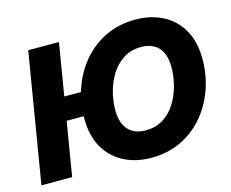

<svg xmlns="http://www.w3.org/2000/svg" viewBox="-103 -886 1257 1043"><g transform="rotate(-15 525.0 -364.0)"><path d="M408.2 -434.1 386.7 -303.2H156.7L178.7 -434.1ZM303.7 -727.5 183.1 0H10.3L130.9 -727.5ZM628.4 10.3Q540 10.3 472.7 -24.9Q405.3 -60.1 367.2 -127Q329.1 -193.8 329.1 -289.6Q329.1 -379.9 357.7 -460.7Q386.2 -541.5 439.5 -603.8Q492.7 -666 567.4 -701.9Q642.1 -737.8 734.4 -737.8Q822.3 -737.8 889.4 -702.9Q956.5 -668 994.9 -600.8Q1033.2 -533.7 1033.2 -437.5Q1033.2 -347.2 1004.4 -266.4Q975.6 -185.5 922.4 -123.3Q869.1 -61 794.7 -25.4Q720.2 10.3 628.4 10.3ZM635.7 -141.6Q692.4 -141.6 734.4 -168Q776.4 -194.3 804 -238.3Q831.5 -282.2 845.2 -334.5Q858.9 -386.7 858.9 -438Q858.9 -486.8 843.5 -519.8Q828.1 -552.7 798.6 -569.3Q769 -585.9 727.1 -585.9Q670.4 -585.9 628.4 -559.3Q586.4 -532.7 558.6 -488.8Q530.8 -444.8 517.1 -392.8Q503.4 -340.8 503.4 -289.6Q503.4 -241.2 519 -208.3Q534.7 -175.3 564.2 -158.4Q593.8 -141.6 635.7 -141.6Z"/></g></svg>

Font: Inter 17pt ExtraBold
Style: Italic
Weight: 800
Italic angle: -9.3988°
Version: Version 4.001;git-66647c0bb